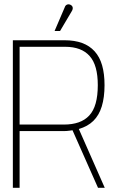

<svg xmlns="http://www.w3.org/2000/svg" viewBox="-20 -891 550 911"><path d="M320 -837Q324 -843 325 -849Q326 -855 323.5 -860Q321 -865 315 -868Q309 -871 303.5 -870.5Q298 -870 293.5 -866.5Q289 -863 287 -856L239 -744H265ZM286 -700H41V0H73V-269H282Q289 -269 296 -269.5Q303 -270 310 -271Q317 -272 324 -273L445 0H477L354 -279Q396 -291 423 -317.5Q450 -344 463 -386.5Q476 -429 476 -487Q476 -541 464.5 -581Q453 -621 429 -647.5Q405 -674 369.5 -687Q334 -700 286 -700ZM283 -300H73V-669H289Q328 -669 357 -658Q386 -647 405.5 -625Q425 -603 434.5 -568.5Q444 -534 444 -487Q444 -437 434 -401Q424 -365 403.5 -343Q383 -321 353 -310.5Q323 -300 283 -300Z"/></svg>

Font: Advent Pro ExtraLight
Style: Regular
Weight: 250
Version: Version 3.000